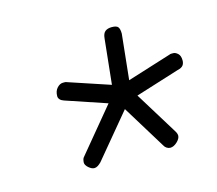

<svg xmlns="http://www.w3.org/2000/svg" viewBox="-56 -777 486 430"><g transform="rotate(-15 186.5 -561.5)"><path d="M115 -414Q109 -414 102 -420Q95 -426 95 -432Q95 -435 96 -439Q97 -443 101 -447L183 -546L88 -578Q82 -580 79 -583.5Q76 -587 76 -591Q76 -603 82.5 -610Q89 -617 96 -617Q98 -617 100.5 -617Q103 -617 105 -616L201 -584L212 -689Q213 -700 218.5 -704.5Q224 -709 234 -709Q245 -709 248.5 -704.5Q252 -700 252 -689L241 -584L343 -616Q345 -617 347.5 -617Q350 -617 352 -617Q357 -617 362.5 -612Q368 -607 368 -596Q368 -589 364.5 -584.5Q361 -580 352 -578L250 -546L311 -447Q313 -444 314 -441Q315 -438 315 -436Q315 -429 307 -421.5Q299 -414 291 -414Q287 -414 283 -416.5Q279 -419 277 -423L215 -524L131 -423Q127 -419 123 -416.5Q119 -414 115 -414Z"/></g></svg>

Font: Asap Light
Style: Italic
Weight: 300
Italic angle: -6°
Designer: Pablo Cosgaya
Foundry: Omnibus-Type
Version: Version 3.001